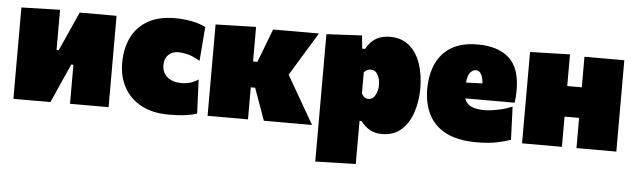

<svg xmlns="http://www.w3.org/2000/svg" viewBox="-46 -686 3476 1051"><g transform="rotate(5 1691.5 -160.0)"><path d="M35 0V-502L247 -508V-287H259L301 -380.5Q314.5 -410.5 328.2 -441.2Q342 -472 355.5 -502H558V0H346V-214.5H334L293 -122.5Q279.5 -92 265.8 -61.2Q252 -30.5 238.5 0Z M890 12Q800.5 12 738.2 -21.2Q676 -54.5 643.5 -113.2Q611 -172 611 -249Q611 -326.5 640 -387Q669 -447.5 728.5 -482.2Q788 -517 880 -517Q926 -517 970.8 -508.2Q1015.5 -499.5 1047 -483L1032 -296Q988.5 -321 959.5 -327Q930.5 -333 913 -333Q878.5 -333 857.8 -312.2Q837 -291.5 837 -256Q837 -214 866 -190Q895 -166 945 -166Q994.5 -166 1036 -194L1044 -7Q1016.5 2 980 7Q943.5 12 890 12Z M1102 0V-502L1324 -508V-318H1348L1373 -383.5L1418 -502H1670Q1641.5 -455 1613.5 -409.2Q1585.5 -363.5 1557.5 -317L1524.5 -263L1566.5 -190Q1594 -142.5 1621.5 -94.8Q1649 -47 1676 0H1411Q1401.5 -27.5 1391.8 -54.5Q1382 -81.5 1372.5 -107.5L1348 -176H1324V0Z M1711 198V-502L1906 -512L1913 -440H1929Q1951.5 -481.5 1983.8 -499.8Q2016 -518 2060 -518Q2124 -518 2166 -482.2Q2208 -446.5 2228.5 -386Q2249 -325.5 2249 -251Q2249 -181.5 2229.2 -120.5Q2209.5 -59.5 2168 -21.8Q2126.5 16 2061 16Q2020.5 16 1992.5 -0.8Q1964.5 -17.5 1944 -45H1933V192ZM1970 -169Q1995 -169 2008.5 -194Q2022 -219 2022 -249Q2022 -281.5 2008.8 -305.8Q1995.5 -330 1970 -330Q1959 -330 1949 -324.8Q1939 -319.5 1933 -312V-197Q1937 -186 1946.5 -177.5Q1956 -169 1970 -169Z M2582 16Q2477 16 2412 -18Q2347 -52 2317 -112.2Q2287 -172.5 2287 -251Q2287 -329.5 2314 -389.8Q2341 -450 2397.2 -484Q2453.5 -518 2542 -518Q2653 -518 2714 -463.5Q2775 -409 2775 -288Q2775 -266.5 2773.8 -250.2Q2772.5 -234 2770 -218H2499Q2507 -190.5 2534 -176.8Q2561 -163 2611 -163Q2627 -163 2653.2 -166.8Q2679.5 -170.5 2708.2 -177.8Q2737 -185 2761 -196L2768 -14Q2738 -3 2692 6.5Q2646 16 2582 16ZM2544 -377Q2527 -377 2512.8 -360.2Q2498.5 -343.5 2495.5 -304.5L2585 -308Q2584 -339.5 2572.8 -358.2Q2561.5 -377 2544 -377Z M2830 0V-502L3049 -508V-334H3129V-502H3348V0H3129V-166H3049V0Z"/></g></svg>

Font: Commissioner Black
Style: Regular
Weight: 900
Designer: Kostas Bartsokas
Foundry: Kostas Bartsokas
Version: Version 1.000; ttfautohint (v1.8.3)